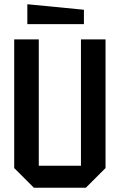

<svg xmlns="http://www.w3.org/2000/svg" viewBox="-20 -886 565 906"><path d="M47 -93V-700H163V-104H362V-700H478V-93L385 0H140ZM376 -772H109V-866L376 -840Z"/></svg>

Font: Tektur SemiCondensed Medium
Style: Regular
Weight: 500
Width: 4
Designer: Adam Jagosz
Foundry: Adam Jagosz
Version: Version 1.005;gftools[0.9.30]